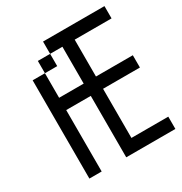

<svg xmlns="http://www.w3.org/2000/svg" viewBox="-150 -735 800 846"><g transform="rotate(-30 250.0 -312.5)"><path d="M500 -562.5H312.5V-375H500V-312.5H312.5V-62.5H500V0H250V-312.5H125V0H62.5V-500H125V-375H250V-562.5H187.5V-625H500ZM125 -562.5H187.5V-500H125Z"/></g></svg>

Font: 寒蝉点阵体 16px
Style: Regular
Weight: 400
Designer: Designed by Warren2060
Foundry: ChillType
Version: Version 1.000